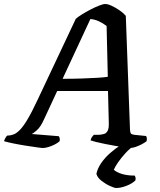

<svg xmlns="http://www.w3.org/2000/svg" viewBox="-57 -740 801 960"><path d="M158 0Q151 0 126.5 -3.5Q102 -7 70 -12Q38 -17 9 -23Q-20 -29 -37 -34Q-34 -43 -29.5 -51Q-25 -59 -21 -62L-8 -63Q1 -64 13.5 -69Q26 -74 42.5 -90.5Q59 -107 80.5 -143Q102 -179 131 -241L322 -646Q332 -655 352 -667.5Q372 -680 395 -692Q418 -704 438.5 -712Q459 -720 469 -720Q482 -720 501.5 -711Q521 -702 540.5 -688.5Q560 -675 572 -661L593 -91Q594 -77 597.5 -72.5Q601 -68 614 -66L673 -60Q676 -57 677 -50.5Q678 -44 676 -34Q666 -26 650.5 -18Q635 -10 620 -5Q605 0 592 0Q585 0 565.5 -3Q546 -6 520.5 -10.5Q495 -15 469.5 -20Q444 -25 424 -30Q404 -35 396 -38Q398 -48 402.5 -54.5Q407 -61 412 -66H438Q453 -67 464 -70.5Q475 -74 481.5 -86.5Q488 -99 487 -126L483 -285H229L163 -143Q146 -105 127 -88.5Q108 -72 101 -70L237 -59Q240 -55 241.5 -48Q243 -41 241 -34Q233 -26 217.5 -18Q202 -10 185.5 -5Q169 0 158 0ZM256 -346Q308 -346 352 -347.5Q396 -349 429.5 -351Q463 -353 482 -356L476 -610Q458 -624 437.5 -633.5Q417 -643 395 -645ZM524 200Q515 200 493 190Q471 180 450.5 164Q430 148 425 129Q431 101 449.5 74.5Q468 48 493.5 25.5Q519 3 546 -14L619 -16Q593 1 571 25Q549 49 533.5 71.5Q518 94 512 109Q527 122 553.5 130Q580 138 617 138Q619 142 620.5 147.5Q622 153 620 162Q604 178 575.5 189Q547 200 524 200Z"/></svg>

Font: Texturina 12pt SemiBold
Style: Italic
Weight: 600
Italic angle: -11°
Version: Version 1.002